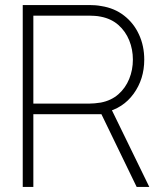

<svg xmlns="http://www.w3.org/2000/svg" viewBox="-20 -740 651 760"><path d="M112 0H70V-720H335Q345.5 -720 356.5 -719.2Q367.5 -718.5 381 -716Q433 -708 471.2 -678.2Q509.5 -648.5 530.2 -603.2Q551 -558 551 -504Q551 -427 509 -369Q467 -311 395 -295L387 -288H112ZM571 0H521L379 -293L415 -320ZM112 -678V-330H335Q343.5 -330 355.2 -331Q367 -332 379 -334Q420.5 -342 448.8 -367Q477 -392 491.5 -427.8Q506 -463.5 506 -504Q506 -544.5 491.5 -580.2Q477 -616 448.8 -641Q420.5 -666 379 -674Q367 -676.5 355.2 -677.2Q343.5 -678 335 -678Z"/></svg>

Font: Manrope Variable Light
Style: Regular
Weight: 200
Designer: Mikhail Sharanda
Foundry: Mikhail Sharanda
Version: Version 4.505